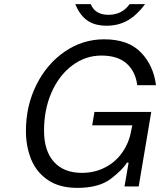

<svg xmlns="http://www.w3.org/2000/svg" viewBox="-20 -906 778 933"><path d="M106 -270Q106 -392 157 -494Q208 -596 295 -655.5Q382 -715 486 -715Q603 -715 664.5 -651.5Q726 -588 738 -492H647Q638 -560 594.5 -598Q551 -636 473 -636Q395 -636 331 -588Q267 -540 230.5 -457Q194 -374 194 -271Q194 -173 242 -119.5Q290 -66 378 -66Q440 -66 491 -92.5Q542 -119 574.5 -165.5Q607 -212 617 -269L623 -297H428L439 -362H715L654 0H585L605 -116H597Q577 -82 519 -37.5Q461 7 356 7Q269 7 213 -31Q157 -69 131.5 -131.5Q106 -194 106 -270ZM346 -886H421Q442 -834 507 -834Q573 -834 610 -886H685Q646 -833 601 -807Q556 -781 498 -781Q440 -781 403.5 -807Q367 -833 346 -886Z"/></svg>

Font: Be Vietnam
Style: Italic
Weight: 400
Italic angle: -9.33299°
Designer: Gabriel Lam
Foundry: TypeRant
Version: Version 3.000